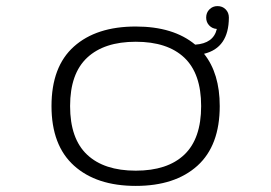

<svg xmlns="http://www.w3.org/2000/svg" viewBox="-20 -599 890 630"><path d="M149 -251Q149 -380.5 222.5 -446.2Q296 -512 425.5 -512Q549 -512 620.5 -452.5Q680.5 -456.5 691.5 -504Q676.5 -505 666.5 -515.5Q656.5 -526 656.5 -541.5Q656.5 -557.5 667.2 -568.2Q678 -579 693.5 -579Q710 -579 720.5 -568.2Q731 -557.5 731 -541.5V-541Q730.5 -442 649.5 -422.5Q701 -358 701 -251Q701 -121.5 627.8 -55.2Q554.5 11 425.5 11Q296.5 11 222.8 -55.5Q149 -122 149 -251ZM640 -251Q640 -357.5 584.8 -409.8Q529.5 -462 425.5 -462Q322 -462 266 -409.8Q210 -357.5 210 -251Q210 -144 265.8 -91.5Q321.5 -39 425.5 -39Q529.5 -39 584.8 -91.5Q640 -144 640 -251Z"/></svg>

Font: League Mono Wide UltraLight
Style: Regular
Weight: 200
Width: 8
Designer: Tyler Finck
Foundry: The League of Moveable Type / Tyler Finck
Version: Version 2.210